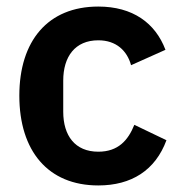

<svg xmlns="http://www.w3.org/2000/svg" viewBox="-20 -554 553 586"><path d="M280 12C381 12 454 -34 488 -126L390 -173C371 -126 341 -91 280 -91C209 -91 173 -140 173 -213V-308C173 -381 209 -431 280 -431C335 -431 368 -399 380 -355L485 -402C454 -484 385 -534 280 -534C126 -534 39 -429 39 -262C39 -94 126 12 280 12Z"/></svg>

Font: Braiins Sans SemiBold
Style: Regular
Weight: 600
Designer: Mike Abbink, Paul van der Laan, Pieter van Rosmalen, Jiri Chlebus, Lubos Buracinsky
Foundry: Bold Monday, Sudetype
Version: Version 1.000;hotconv 1.0.109;makeotfexe 2.5.65596